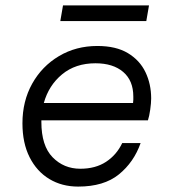

<svg xmlns="http://www.w3.org/2000/svg" viewBox="-20 -678 640 710"><path d="M269 12Q209 12 162.5 -16Q116 -44 89.5 -96.5Q63 -149 63 -222Q63 -304 99 -368.5Q135 -433 198 -470.5Q261 -508 340 -508Q409 -508 453 -481.5Q497 -455 518 -411Q539 -367 539 -314Q539 -297 535.5 -272.5Q532 -248 527 -233H133Q133 -230 133 -227Q133 -139 174.5 -96.5Q216 -54 277 -54Q333 -54 372 -79.5Q411 -105 432 -149H500Q475 -78 419.5 -33Q364 12 269 12ZM333 -444Q259 -444 209.5 -403Q160 -362 142 -297H472Q473 -303 473 -309Q473 -315 473 -321Q473 -380 435.5 -412Q398 -444 333 -444ZM203 -600 213 -658H531L521 -600Z"/></svg>

Font: DM Mono Light
Style: Italic
Weight: 300
Italic angle: -10°
Designer: Colophon Foundry
Foundry: Colophon Foundry
Version: Version 1.000; ttfautohint (v1.8.2.53-6de2)